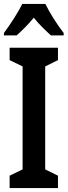

<svg xmlns="http://www.w3.org/2000/svg" viewBox="-21 -1023 344 977"><path d="M210 -1003H92C74 -964 31 -898 -1 -855V-843H64C86 -863 121 -896 151 -933C179 -897 213 -866 238 -843H303V-855C267 -902 231 -959 210 -1003ZM274 -66V-129L209 -161V-685L274 -717V-780H28V-717L94 -685V-161L28 -129V-66Z"/></svg>

Font: Noto Sans Malayalam UI ExtraCondensed SemiBold
Style: Regular
Weight: 600
Width: 2
Designer: Jelle Bosma - Monotype Design Team
Foundry: Monotype Imaging Inc.
Version: Version 2.104